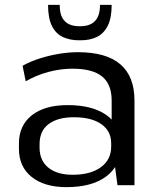

<svg xmlns="http://www.w3.org/2000/svg" viewBox="-20 -763 652 791"><path d="M440 -179V-349Q440 -416 400.5 -448Q361 -480 279 -480Q229 -480 179 -466.5Q129 -453 86 -428L73 -492Q103 -509 141.5 -521.5Q180 -534 221.5 -541Q263 -548 301 -548Q418 -548 476 -498Q534 -448 534 -349V0H464ZM254 8Q163 8 110.5 -34Q58 -76 58 -150V-172Q58 -246 111 -288Q164 -330 259 -330Q359 -330 417 -290Q475 -250 475 -176V-153Q475 -78 416 -35Q357 8 254 8ZM279 -43Q353 -43 395.5 -74Q438 -105 438 -159V-173Q438 -223 397.5 -251.5Q357 -280 284 -280Q218 -280 180.5 -252Q143 -224 143 -169V-155Q143 -102 179 -72.5Q215 -43 279 -43ZM305 -597Q269 -597 240 -610Q211 -623 194.5 -655Q178 -687 178 -743H226Q226 -709 236.5 -690Q247 -671 265 -663Q283 -655 305 -655H311Q351 -655 371.5 -676.5Q392 -698 392 -743H440Q440 -689 424 -657Q408 -625 379.5 -611Q351 -597 313 -597Z"/></svg>

Font: Pathway Extreme 72pt Medium
Style: Regular
Weight: 500
Designer: Eduardo Rodriguez Tunni
Foundry: Eduardo Rodriguez Tunni
Version: Version 1.001;gftools[0.9.26]